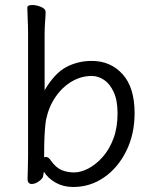

<svg xmlns="http://www.w3.org/2000/svg" viewBox="-20 -729 613 766"><path d="M152 -26Q150 -16 135 -5.5Q120 5 107 5Q90 5 90 -15Q90 -27 91 -53.5Q92 -80 92 -106V-593Q92 -624 90.5 -653Q89 -682 89 -699Q89 -709 109 -709Q125 -709 143.5 -701.5Q162 -694 162 -681Q162 -669 160 -643.5Q158 -618 158 -592V-369Q198 -437 244.5 -461.5Q291 -486 346 -486Q421 -486 469 -433Q517 -380 517 -278Q517 -194 484 -127Q451 -60 395.5 -21.5Q340 17 272 17Q233 17 202.5 0Q172 -17 155 -44ZM156 -101Q160 -103 163 -103Q174 -103 184 -87Q204 -59 227 -50Q250 -41 275 -41Q302 -41 332 -56.5Q362 -72 389 -102Q416 -132 432.5 -176Q449 -220 449 -276Q449 -328 434 -361Q419 -394 395.5 -410Q372 -426 346 -426Q304 -426 266.5 -404Q229 -382 202 -343Q175 -304 164 -253Q161 -237 159 -209Q157 -181 156.5 -152Q156 -123 156 -101Z"/></svg>

Font: QiushuiShotai
Style: Regular
Weight: 600
Designer: Fontworks Inc.
Foundry: Fontworks Inc.
Version: Version 1.250